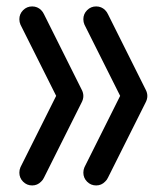

<svg xmlns="http://www.w3.org/2000/svg" viewBox="-20 -566 509 586"><path d="M429.7 -272.9Q429.7 -262.7 423.8 -252L309.6 -23.9Q306.6 -17.1 300.8 -11.7Q289.6 0 273.4 0Q257.3 0 245.8 -11.5Q234.4 -22.9 234.4 -39.1Q234.4 -47.9 237.8 -55.7L346.7 -273.4L237.8 -490.7Q234.4 -498.5 234.4 -507.3Q234.4 -523.4 245.8 -534.9Q257.3 -546.4 273.4 -546.4Q289.6 -546.4 300.8 -535.2Q306.6 -529.3 309.6 -522.5L424.8 -292Q429.7 -282.7 429.7 -272.9ZM234.4 -272.9Q234.4 -262.7 228.5 -252L114.3 -23.9Q111.3 -17.1 105.5 -11.7Q94.2 0 78.1 0Q62 0 50.5 -11.5Q39.1 -22.9 39.1 -39.1Q39.1 -47.9 42.5 -55.7L151.4 -273.4L42.5 -490.7Q39.1 -498.5 39.1 -507.3Q39.1 -523.4 50.5 -534.9Q62 -546.4 78.1 -546.4Q94.2 -546.4 105.5 -535.2Q111.3 -529.3 114.3 -522.5L229.5 -292Q234.4 -282.7 234.4 -272.9Z"/></svg>

Font: Comfortaa
Style: Regular
Weight: 400
Designer: Johan Aakerlund - aajohan
Foundry: Johan Aakerlund
Version: Version 2.004 2013